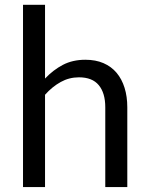

<svg xmlns="http://www.w3.org/2000/svg" viewBox="-20 -756 596 776"><path d="M73 0V-736.5H162V-438.5Q194.5 -473 234 -493.8Q273.5 -514.5 325 -514.5Q366.5 -514.5 398.2 -500.8Q430 -487 451.2 -461.8Q472.5 -436.5 483.5 -401Q494.5 -365.5 494.5 -322.5V0H405.5V-322.5Q405.5 -380 379.2 -411.8Q353 -443.5 299 -443.5Q259.5 -443.5 225.2 -424.5Q191 -405.5 162 -373V0Z"/></svg>

Font: LatoCHI
Style: Regular
Weight: 400
Designer: Lukasz Dziedzic
Foundry: tyPoland Lukasz Dziedzic
Version: Version 1.104